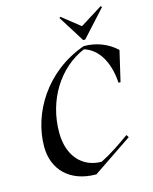

<svg xmlns="http://www.w3.org/2000/svg" viewBox="-134 -998 877 1099"><g transform="rotate(-15 305.0 -448.0)"><path d="M298 14 532 -144 522 -159C466 -119 410 -80 346 -48C234 -48 154 -131 154 -272C154 -464 258 -630 414 -696C494 -672 548 -588 556 -460H568L610 -640C558 -688 492 -714 418 -714C178 -630 50 -412 50 -216C50 -80 142 14 298 14ZM424 -748H436L577 -903L571 -910L440 -828H436L333 -910L325 -906Z"/></g></svg>

Font: Mazius Display Extra italic
Style: Regular
Weight: 400
Italic angle: -17°
Designer: Alberto Casagrande & Collletttivo
Foundry: Collletttivo
Version: Version 2.000;Glyphs 3.2 (3217)